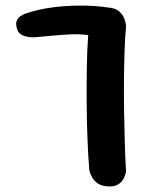

<svg xmlns="http://www.w3.org/2000/svg" viewBox="-20 -674 511 690"><path d="M369 -4Q347 -5 333.5 -13.5Q320 -22 313 -33.5Q306 -45 303.5 -53.5Q301 -62 301 -62Q297 -110 294.5 -171.5Q292 -233 291.5 -300Q291 -367 292 -431.5Q293 -496 297 -548Q264 -552 233 -550.5Q202 -549 171 -546Q140 -543 104 -540Q104 -540 95.5 -540Q87 -540 75 -542.5Q63 -545 53 -552Q43 -559 40 -575Q36 -591 40.5 -600.5Q45 -610 53 -615.5Q61 -621 67.5 -623.5Q74 -626 74 -626Q119 -641 169 -647.5Q219 -654 270 -654Q321 -654 369 -647Q394 -645 407 -634Q420 -623 425.5 -610Q431 -597 432 -587.5Q433 -578 433 -578Q429 -538 427.5 -488Q426 -438 425.5 -383.5Q425 -329 426 -272.5Q427 -216 428.5 -161Q430 -106 433 -57Q433 -57 431 -49Q429 -41 423 -30Q417 -19 404 -11Q391 -3 369 -4Z"/></svg>

Font: Sour Gummy Black SemiBold
Style: Regular
Weight: 600
Version: Version 1.000